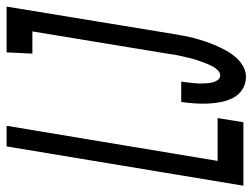

<svg xmlns="http://www.w3.org/2000/svg" viewBox="-136 -662 783 596"><g transform="rotate(-90 256.0 -363.5)"><path d="M316 8Q295 8 278 -2.5Q261 -13 251.5 -30.5Q242 -48 238 -68.5Q234 -89 233 -109Q232 -129 233.5 -150.5Q235 -172 238 -193H301Q300 -185 299 -176.5Q298 -168 297 -159.5Q296 -151 295.5 -142.5Q295 -134 295.5 -125.5Q296 -117 296.5 -109Q297 -101 299.5 -93Q302 -85 307 -78.5Q312 -72 320 -72Q329 -72 336 -79Q343 -86 347.5 -94Q352 -102 355.5 -110.5Q359 -119 362 -127.5Q365 -136 368 -144.5Q371 -153 373 -161.5Q375 -170 377 -178.5Q379 -187 381 -195.5Q383 -204 384.5 -212.5Q386 -221 387 -230L457 -655H388L392 -735H534L449 -217Q446 -200 443 -183.5Q440 -167 435.5 -150.5Q431 -134 425.5 -117.5Q420 -101 413 -85Q406 -69 397.5 -53.5Q389 -38 377 -24Q365 -10 349 -1Q333 8 316 8ZM-22 0 100 -735H164L55 -80H188L175 0Z"/></g></svg>

Font: Iosevka SS04 Medium
Style: Italic
Weight: 500
Italic angle: -9°
Monospace: yes
Designer: Belleve Invis
Foundry: Belleve Invis
Version: Version 19.0.0; ttfautohint (v1.8.4)